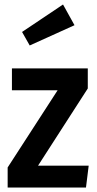

<svg xmlns="http://www.w3.org/2000/svg" viewBox="-20 -833 431 853"><path d="M260 -813 78 -691 112 -631 311 -721ZM370 -529H33V-432H236L14 -89V0H362L374 -97H149L370 -440Z"/></svg>

Font: Fira Sans Condensed Medium
Style: Regular
Weight: 500
Width: 3
Designer: Carrois Corporate & Edenspiekermann AG
Foundry: Carrois Corporate GbR & Edenspiekermann AG
Version: Version 4.202;PS 004.202;hotconv 1.0.88;makeotf.lib2.5.64775